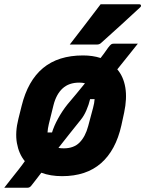

<svg xmlns="http://www.w3.org/2000/svg" viewBox="-32 -811 679 897"><path d="M438 -791H619Q625 -791 626.5 -786Q628 -781 622 -776Q576 -733 533.5 -694.5Q491 -656 441 -611Q433 -603 422 -603H294Q330 -650 366 -696.5Q402 -743 438 -791ZM356 -552Q401 -552 438 -540Q447 -552 456 -564Q465 -576 473 -588Q483 -601 487.5 -604Q492 -607 500 -607H612Q586 -575 562.5 -545Q539 -515 516 -487Q545 -453 553.5 -402Q562 -351 548 -285L535 -225Q509 -109 440 -48.5Q371 12 258 12Q204 12 161 -4Q147 14 134.5 30.5Q122 47 113 58Q106 66 97 66H-12Q0 50 18.5 27Q37 4 55 -19Q73 -42 84 -58Q56 -92 47 -142.5Q38 -193 54 -256L69 -316Q98 -434 169 -493Q240 -552 356 -552ZM338 -425Q290 -425 260.5 -398Q231 -371 218 -320L196 -231Q191 -210 190 -192H211Q220 -222 239.5 -257.5Q259 -293 283 -323Q304 -348 325 -373Q346 -398 365 -422Q353 -425 338 -425ZM345 -251Q319 -219 293 -186Q267 -153 241 -120Q252 -118 266 -118Q313 -118 340 -145.5Q367 -173 380 -222L403 -308Q409 -330 410 -348H389Q383 -322 371.5 -295.5Q360 -269 345 -251Z"/></svg>

Font: Recursive Mn Lnr St XBd
Style: Italic
Weight: 800
Italic angle: -15°
Monospace: yes
Version: Version 1.079;hotconv 1.0.112;makeotfexe 2.5.65598; ttfautoh